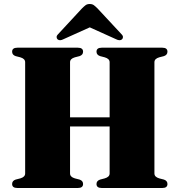

<svg xmlns="http://www.w3.org/2000/svg" viewBox="-20 -938 896 958"><path d="M329.5 -72.5Q329.5 -55 353.5 -48L377 -42Q394.5 -36 394.5 -20Q394.5 0 368.5 0H66.5Q40.5 0 40.5 -20Q40.5 -36 58 -42L81.5 -48Q105.5 -55 105.5 -72.5V-627.5Q105.5 -645 81.5 -652L58 -658Q40.5 -664 40.5 -680Q40.5 -700 66.5 -700H368.5Q394.5 -700 394.5 -680Q394.5 -664 377 -658L353.5 -652Q329.5 -645 329.5 -627.5V-352.5H527V-627.5Q527 -645 502.5 -652L479.5 -658Q461.5 -664 461.5 -680Q461.5 -700 487.5 -700H790Q815.5 -700 815.5 -680Q815.5 -664 798 -658L774.5 -652Q750.5 -645 750.5 -627.5V-72.5Q750.5 -55 774.5 -48L798 -42Q815.5 -36 815.5 -20Q815.5 0 790 0H487.5Q461.5 0 461.5 -20Q461.5 -36 479.5 -42L502.5 -48Q527 -55 527 -72.5V-307H329.5ZM588.5 -741.5Q577.5 -732.5 557.5 -743L428 -801.5L298 -743Q278.5 -732.5 267.5 -741.5Q263 -745.5 262.5 -752.5Q262 -759.5 269.5 -767L389 -896Q399 -906 407 -912Q415 -918 427.5 -918Q440.5 -918 448.5 -912Q456.5 -906 466.5 -896L586.5 -767Q594 -759.5 593.5 -752.5Q593 -745.5 588.5 -741.5Z"/></svg>

Font: Fraunces 72pt S000 Black
Style: Regular
Weight: 900
Version: Version 1.000; ttfautohint (v1.8.3)